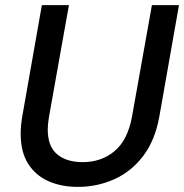

<svg xmlns="http://www.w3.org/2000/svg" viewBox="-20 -720 721 752"><path d="M285 12Q220 12 169.5 -10.5Q119 -33 90 -79Q61 -125 61 -196Q61 -227 67 -263L144 -700H250L172 -263Q167 -234 167 -213Q167 -147 203.5 -116Q240 -85 304 -85Q377 -85 428.5 -128Q480 -171 497 -263L575 -700H681L604 -263Q587 -169 540 -108Q493 -47 426.5 -17.5Q360 12 285 12Z"/></svg>

Font: DeepMind Sans Medium
Style: Italic
Weight: 500
Italic angle: -10°
Designer: Jonny Pinhorn / Modifications: Colophon Foundry
Foundry: Colophon Foundry
Version: Version 1.002; ttfautohint (v1.8.2)